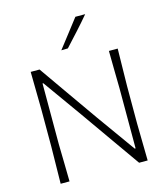

<svg xmlns="http://www.w3.org/2000/svg" viewBox="-137 -1076 1032 1182"><g transform="rotate(-15 379.0 -485.0)"><path d="M101.5 0Q102.5 -60 103.2 -115.8Q104 -171.5 105 -237V-475Q104 -541 103.2 -596.8Q102.5 -652.5 101.5 -713H158Q227.5 -613.5 293.2 -520Q359 -426.5 422.5 -336L598 -91H603.5V-475Q602 -541 601.5 -596.8Q601 -652.5 600 -713H656Q655 -652.5 654 -596.8Q653 -541 652 -475V-237Q653 -171.5 654 -116Q655 -60.5 656 0H601.5Q542.5 -83.5 477.5 -175.8Q412.5 -268 334.5 -379L158.5 -625.5H153.5V-237Q155 -171.5 156 -116Q157 -60.5 158 0ZM318 -792.5Q352.5 -837 386.8 -881.2Q421 -925.5 455 -969.5H517.5Q481 -926 440.8 -881.8Q400.5 -837.5 360 -793.5Z"/></g></svg>

Font: Commissioner Loud ExtraLight
Style: Regular
Weight: 200
Designer: Kostas Bartsokas
Foundry: Kostas Bartsokas
Version: Version 1.000; ttfautohint (v1.8.3)